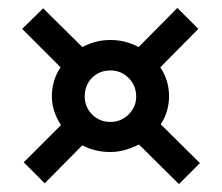

<svg xmlns="http://www.w3.org/2000/svg" viewBox="-20 -544 561 485"><path d="M93 -81 40 -134 134 -228Q123 -245 117 -263Q111 -281 111 -301Q111 -341 133 -374L36 -471L89 -523L188 -425Q221 -443 259 -443Q297 -443 330 -425L428 -524L481 -471L385 -374Q407 -341 407 -301Q407 -262 386 -230L485 -132L432 -79L331 -179Q313 -170 295 -165Q277 -160 259 -160Q220 -160 188 -177ZM259 -236Q286 -236 305 -255Q324 -274 324 -300Q324 -328 305 -347Q286 -366 259 -366Q231 -366 212.5 -347.5Q194 -329 194 -300Q194 -274 212.5 -255Q231 -236 259 -236Z"/></svg>

Font: Alumni Sans Thin
Style: Bold
Weight: 700
Version: Version 1.018